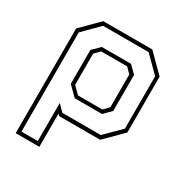

<svg xmlns="http://www.w3.org/2000/svg" viewBox="-168 -672 953 994"><g transform="rotate(30 308.0 -175.5)"><path d="M62.5 189V-437L165.5 -540H458.5L561.5 -437V-103L458.5 0H213.5L204 -10V189ZM84.5 167H182V-60.5L219.5 -23H449L540.5 -114V-427L449 -518.5H176.5L84.5 -426ZM244 -141.5H389.5L420 -172V-368L389.5 -399H234.5L204 -368V-181.5ZM236.5 -120.5 182 -175V-377.5L225.5 -420.5H400L442.5 -378.5V-163L400 -120.5Z"/></g></svg>

Font: Tourney Thin ExtraLight
Style: Regular
Weight: 250
Version: Version 1.015